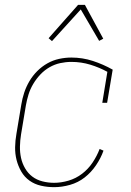

<svg xmlns="http://www.w3.org/2000/svg" viewBox="-20 -766 540 794"><path d="M204 8Q176 8 149.5 2Q123 -4 102 -19Q81 -34 68 -56.5Q55 -79 48.5 -104.5Q42 -130 42.5 -157.5Q43 -185 48 -213L68 -333Q72 -358 80 -382.5Q88 -407 101.5 -430Q115 -453 134 -472Q153 -491 176 -504Q199 -517 224.5 -522.5Q250 -528 275 -528Q321 -528 364 -514Q407 -500 446 -478L423 -341H403L424 -469Q391 -487 353.5 -498.5Q316 -510 275 -510Q252 -510 229 -505Q206 -500 185 -488Q164 -476 147 -458Q130 -440 117.5 -419Q105 -398 98 -375.5Q91 -353 87 -330L67 -210Q63 -185 62.5 -160.5Q62 -136 67 -113Q72 -90 84 -69.5Q96 -49 114 -35.5Q132 -22 155.5 -16Q179 -10 204 -10Q233 -10 263.5 -19Q294 -28 319.5 -47.5Q345 -67 363 -94Q381 -121 392 -150L408 -143Q397 -112 377 -82.5Q357 -53 330 -32Q303 -11 269.5 -1.5Q236 8 204 8ZM195 -596 181 -608 303 -746H331L407 -606L390 -597L314 -727Z"/></svg>

Font: Iosevka Curly Slab Thin
Style: Italic
Weight: 100
Italic angle: -9°
Monospace: yes
Designer: Belleve Invis
Foundry: Belleve Invis
Version: Version 22.1.2; ttfautohint (v1.8.4)